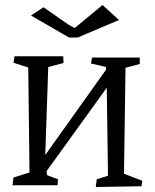

<svg xmlns="http://www.w3.org/2000/svg" viewBox="-20 -739 619 768"><path d="M256 -639 279 -627 390 -719 456 -659 291 -589H256L104 -677L154 -710ZM98 -49 93 -469 34 -488 38 -514H233L234 -487L173 -471L161 -119L404 -460V-471L344 -485L348 -509H539V-483L482 -468L476 -44L549 -16L546 6L363 9L367 -22L412 -36L407 -388L166 -54L169 -38L212 -22L210 2H30L34 -29Z"/></svg>

Font: Underdog
Style: Regular
Weight: 400
Designer: Sergey Steblina
Foundry: Sergey Steblina, Jovanny Lemonad
Version: Version 1.001; ttfautohint (v0.9)